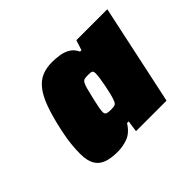

<svg xmlns="http://www.w3.org/2000/svg" viewBox="-93 -836 667 667"><g transform="rotate(-45 240.5 -503.0)"><path d="M157 -312Q124 -312 102.5 -320Q81 -328 70 -347Q59 -366 59 -400Q59 -420 61.5 -445.5Q64 -471 71 -503Q83 -559 96.5 -596Q110 -633 127 -654.5Q144 -676 165.5 -685Q187 -694 215 -694Q235 -694 253 -691Q271 -688 286 -679Q301 -670 310 -651H317L329 -688H481L402 -318H252L258 -360H250Q231 -330 206.5 -321Q182 -312 157 -312ZM243 -432Q258 -432 264 -435Q270 -438 274 -451Q277 -458 280.5 -472.5Q284 -487 287.5 -504.5Q291 -522 293 -536.5Q295 -551 295 -558Q295 -569 290.5 -571.5Q286 -574 272 -574Q261 -574 255 -572.5Q249 -571 245 -564.5Q241 -558 237 -543.5Q233 -529 227 -503Q222 -482 219.5 -468.5Q217 -455 217 -447Q217 -437 223.5 -434.5Q230 -432 243 -432Z"/></g></svg>

Font: Saira Thin Black
Style: Italic
Weight: 900
Italic angle: -12°
Version: Version 1.101